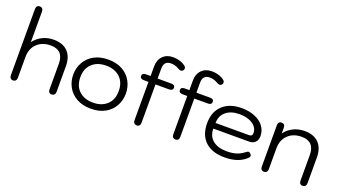

<svg xmlns="http://www.w3.org/2000/svg" viewBox="-60 -1312 3339 1875"><g transform="rotate(20 1609.5 -374.5)"><path d="M71 -30V-719Q71 -738 80.5 -748.5Q90 -759 107 -759Q124 -759 134 -748.5Q144 -738 144 -719V-401Q181 -450 233.5 -475Q286 -500 348 -500Q443 -500 494.5 -447Q546 -394 546 -295V-30Q546 -11 536 -0.5Q526 10 509 10Q491 10 482 -0.5Q473 -11 473 -30V-295Q473 -437 339 -437Q251 -437 197.5 -385Q144 -333 144 -247V-30Q144 -12 134.5 -1Q125 10 107 10Q90 10 80.5 -0.5Q71 -11 71 -30Z M641 -245Q641 -313 672.5 -371.5Q704 -430 766 -465Q828 -500 915 -500Q1002 -500 1063.5 -465Q1125 -430 1156.5 -371.5Q1188 -313 1188 -245Q1188 -177 1156.5 -118.5Q1125 -60 1063.5 -25Q1002 10 915 10Q828 10 766 -25Q704 -60 672.5 -118.5Q641 -177 641 -245ZM1114 -245Q1114 -335 1059.5 -386Q1005 -437 915 -437Q824 -437 769.5 -386Q715 -335 715 -245Q715 -155 769.5 -104Q824 -53 915 -53Q1005 -53 1059.5 -104Q1114 -155 1114 -245Z M1645 -672Q1645 -659 1634 -648Q1624 -640 1615 -640Q1602 -640 1580 -653Q1544 -674 1503 -674Q1429 -674 1429 -594V-490H1571Q1610 -490 1610 -459Q1610 -445 1600 -437Q1590 -429 1571 -429H1429V-30Q1429 -11 1419.5 -0.5Q1410 10 1393 10Q1376 10 1366 -0.5Q1356 -11 1356 -30V-429H1308Q1289 -429 1278.5 -437Q1268 -445 1268 -459Q1268 -490 1308 -490H1356V-590Q1356 -657 1395.5 -697.5Q1435 -738 1500 -738Q1541 -738 1576 -726.5Q1611 -715 1635 -694Q1645 -685 1645 -672Z M2048 -672Q2048 -659 2037 -648Q2027 -640 2018 -640Q2005 -640 1983 -653Q1947 -674 1906 -674Q1832 -674 1832 -594V-490H1974Q2013 -490 2013 -459Q2013 -445 2003 -437Q1993 -429 1974 -429H1832V-30Q1832 -11 1822.5 -0.5Q1813 10 1796 10Q1779 10 1769 -0.5Q1759 -11 1759 -30V-429H1711Q1692 -429 1681.5 -437Q1671 -445 1671 -459Q1671 -490 1711 -490H1759V-590Q1759 -657 1798.5 -697.5Q1838 -738 1903 -738Q1944 -738 1979 -726.5Q2014 -715 2038 -694Q2048 -685 2048 -672Z M2032 -247Q2032 -365 2104 -432.5Q2176 -500 2301 -500Q2378 -500 2438 -475.5Q2498 -451 2531.5 -406.5Q2565 -362 2565 -305Q2565 -263 2541.5 -240Q2518 -217 2477 -217H2107Q2107 -140 2159 -96.5Q2211 -53 2304 -53Q2361 -53 2402 -65.5Q2443 -78 2479 -106Q2498 -122 2510 -122Q2519 -122 2527 -114Q2541 -102 2541 -89Q2541 -79 2529 -67Q2488 -28 2433 -9Q2378 10 2304 10Q2174 10 2103 -57Q2032 -124 2032 -247ZM2455 -276Q2473 -276 2482 -283.5Q2491 -291 2491 -311Q2491 -347 2467 -376Q2443 -405 2399.5 -421Q2356 -437 2301 -437Q2212 -437 2160.5 -393.5Q2109 -350 2109 -276Z M2679 -30V-460Q2679 -479 2688 -489.5Q2697 -500 2715 -500Q2732 -500 2741.5 -489.5Q2751 -479 2751 -460V-401Q2788 -450 2840.5 -475Q2893 -500 2956 -500Q3051 -500 3102.5 -447Q3154 -394 3154 -295V-30Q3154 -11 3144 -0.5Q3134 10 3117 10Q3099 10 3090 -0.5Q3081 -11 3081 -30V-295Q3081 -437 2947 -437Q2859 -437 2805.5 -385Q2752 -333 2752 -247V-30Q2752 -12 2742.5 -1Q2733 10 2715 10Q2698 10 2688.5 -0.5Q2679 -11 2679 -30Z"/></g></svg>

Font: Kodchasan
Style: Regular
Weight: 400
Version: Version 1.000; ttfautohint (v1.6)